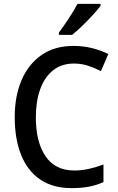

<svg xmlns="http://www.w3.org/2000/svg" viewBox="-20 -1012 608 991"><path d="M362 -684Q298 -684 254 -649Q210 -614 187.5 -551.5Q165 -489 165 -407Q165 -279 215 -205.5Q265 -132 363 -132Q402 -132 439.5 -140.5Q477 -149 514 -163V-72Q478 -56 439 -48.5Q400 -41 350 -41Q253 -41 187.5 -85.5Q122 -130 89 -212.5Q56 -295 56 -408Q56 -515 91 -597.5Q126 -680 193.5 -727.5Q261 -775 360 -775Q408 -775 453.5 -764Q499 -753 539 -733L501 -645Q470 -661 435 -672.5Q400 -684 362 -684ZM499 -982Q485 -963 459 -934.5Q433 -906 404 -878Q375 -850 352 -832H284V-844Q308 -876 335 -917Q362 -958 380 -992H499Z"/></svg>

Font: Noto Sans Tamil UI SemiCondensed Medium
Style: Regular
Weight: 500
Width: 4
Designer: Jelle Bosma - Monotype Design Team
Foundry: Monotype Imaging Inc.
Version: Version 2.004; ttfautohint (v1.8.4.7-5d5b)